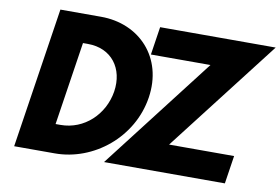

<svg xmlns="http://www.w3.org/2000/svg" viewBox="-84 -968 1619 1111"><g transform="rotate(10 725.5 -412.5)"><path d="M273.2 -168 348 -657H377C517 -657 595.7 -550 574.5 -412C552.4 -274 441.2 -168 302.2 -168ZM185.7 -825 59.5 0H298.5C525.5 0 740.8 -172 777.7 -413C814.4 -653 650.7 -825 424.7 -825ZM1450.7 -825H771.7L746.5 -660H1096.5L587.5 0H1297.5L1322.7 -165H940.7Z"/></g></svg>

Font: Sztylet
Style: BdObl
Weight: 700
Foundry: Cannot Into Space Fonts, PlusOne Fonts
Version: Version 0.12